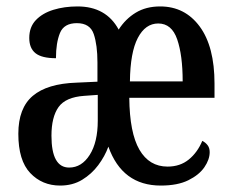

<svg xmlns="http://www.w3.org/2000/svg" viewBox="-20 -567 724 597"><path d="M167 10Q111 10 74 -29Q37 -68 37 -151Q37 -231 82 -269Q127 -307 218 -310L283 -313V-373Q283 -427 271.5 -461Q260 -495 219 -495Q179 -495 166.5 -464.5Q154 -434 154 -386Q110 -386 90.5 -401.5Q71 -417 71 -449Q71 -483 91.5 -504.5Q112 -526 146 -536.5Q180 -547 221 -547Q310 -547 349 -475Q370 -508 402 -527.5Q434 -547 478 -547Q555 -547 601 -484.5Q647 -422 647 -307V-263H382Q383 -154 413.5 -101.5Q444 -49 501 -49Q540 -49 567 -71Q594 -93 609 -129Q619 -124 625.5 -115.5Q632 -107 632 -94Q632 -71 615.5 -47Q599 -23 565.5 -6.5Q532 10 480 10Q360 10 317 -111Q306 -81 285.5 -53.5Q265 -26 235.5 -8Q206 10 167 10ZM548 -314Q548 -395 531 -444.5Q514 -494 472 -494Q432 -494 408.5 -449Q385 -404 384 -314ZM195 -46Q234 -46 259 -85.5Q284 -125 284 -192V-272L242 -269Q184 -265 162 -234Q140 -203 140 -145Q140 -46 195 -46Z"/></svg>

Font: Noto Serif Myanmar ExtraCondensed Medium
Style: Regular
Weight: 500
Width: 2
Designer: Ben Mitchell and the Monotype Design Team
Foundry: Monotype Imaging Inc.
Version: Version 2.106; ttfautohint (v1.8.4.7-5d5b)